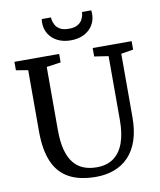

<svg xmlns="http://www.w3.org/2000/svg" viewBox="-102 -1043 944 1131"><g transform="rotate(-10 370.0 -477.5)"><path d="M381.3 8Q283.2 8 219.9 -26.6Q156.5 -61.1 125.9 -132.4Q95.2 -203.6 95.2 -313.5V-680.5L23.8 -692.4V-743H291.3V-692.4L206 -680.1V-303.1Q206 -232.1 219.2 -183.1Q232.4 -134.1 257.1 -104Q281.9 -73.9 316.5 -60.4Q351.2 -46.9 394.2 -46.9Q455.5 -46.9 495.8 -76.2Q536.2 -105.5 556.1 -161.3Q576 -217.2 576 -296.7V-679.6L491.8 -692.4V-743H724.9V-692.4L651.9 -680.5V-302.3Q651.9 -220.8 631.8 -162.1Q611.7 -103.5 575 -65.8Q538.3 -28.1 488.9 -10.1Q439.6 8 381.3 8ZM373.9 -809.8Q329 -809.8 295.4 -826.7Q261.8 -843.5 243 -873.4Q224.2 -903.4 224.2 -941.5Q224.2 -947 224.7 -952.5Q225.2 -958.1 226.1 -963.1H281.5Q281.5 -960.7 281.7 -957Q282 -953.2 282.5 -948.8Q285.3 -933.3 294 -917.2Q302.7 -901.1 321.7 -890.1Q340.6 -879 373.9 -879Q407.3 -879 426.2 -890Q445.1 -901 453.9 -917Q462.8 -933.1 465.4 -948.8Q466.4 -953.2 466.4 -957Q466.4 -960.7 466.4 -963.1H521.8Q522.8 -958.1 523.2 -952.6Q523.6 -947.1 523.6 -941.7Q523.6 -903.5 504.9 -873.6Q486.1 -843.6 452.5 -826.7Q418.9 -809.8 373.9 -809.8Z"/></g></svg>

Font: Merriweather Light
Style: Regular
Weight: 300
Version: Version 2.100